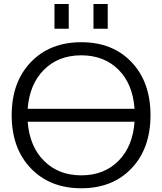

<svg xmlns="http://www.w3.org/2000/svg" viewBox="-20 -957 833 986"><path d="M138.2 -92.8Q40 -195.3 40 -365.2Q40 -535.2 138.2 -637.7Q236.3 -740.2 397.5 -740.2Q558.6 -740.2 655.8 -637.7Q752.9 -535.2 752.9 -365.2Q752.9 -195.3 655.8 -92.8Q558.6 9.8 397.5 9.8Q236.3 9.8 138.2 -92.8ZM122.1 -332Q131.8 -205.1 206.1 -130.9Q280.3 -56.6 397.5 -56.6Q514.6 -56.6 588.4 -130.9Q662.1 -205.1 670.9 -332ZM122.1 -398.4H670.9Q662.1 -525.4 588.4 -599.1Q514.6 -672.9 397.5 -672.9Q280.3 -672.9 206.1 -599.1Q131.8 -525.4 122.1 -398.4ZM259.8 -809.6V-936.5H333V-809.6ZM460 -809.6V-936.5H533.2V-809.6Z"/></svg>

Font: GenEi M Gothic v2 Regular
Style: Regular
Weight: 400
Version: Version 2.0